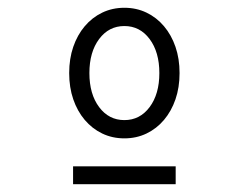

<svg xmlns="http://www.w3.org/2000/svg" viewBox="-20 -724 640 494"><path d="M300 -368Q331 -368 357 -380.5Q383 -393 402 -415.5Q421 -438 431.5 -468.5Q442 -499 442 -536Q442 -573 431.5 -603.5Q421 -634 402 -656.5Q383 -679 357 -691.5Q331 -704 300 -704Q269 -704 243 -691.5Q217 -679 198 -656.5Q179 -634 168.5 -603.5Q158 -573 158 -536Q158 -499 168.5 -468.5Q179 -438 198 -415.5Q217 -393 243 -380.5Q269 -368 300 -368ZM300 -415Q260 -415 235 -448.5Q210 -482 210 -536Q210 -590 235 -623.5Q260 -657 300 -657Q340 -657 365 -623.5Q390 -590 390 -536Q390 -482 365 -448.5Q340 -415 300 -415ZM168 -250H432V-296H168Z"/></svg>

Font: CommitMonoV142 ExtLt
Style: Regular
Weight: 200
Monospace: yes
Designer: Eigil Nikolajsen
Foundry: Eigil Nikolajsen
Version: Version 1.142